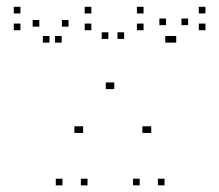

<svg xmlns="http://www.w3.org/2000/svg" viewBox="-20 -548 660 578"><path d="M243.5 10V-10H223.5V10ZM318.5 -279.8V-299.8H298.5V-279.8ZM324 -279.8V-299.8H304V-279.8ZM400.5 10V-10H380.5V10ZM475.3 10V-10H455.3V10ZM546.3 -472.3V-492.3H526.3V-472.3ZM510.5 -419.7V-439.7H490.5V-419.7ZM598.5 -457V-477H578.5V-457ZM598.5 -507.5V-527.5H578.5V-507.5ZM412.2 -507.5V-527.5H392.2V-507.5ZM412.2 -457V-477H392.2V-457ZM497.5 -419.7V-439.7H477.5V-419.7ZM479.8 -472.3V-492.3H459.8V-472.3ZM435.3 -147.8V-167.8H415.3V-147.8ZM428.5 -147.8V-167.8H408.5V-147.8ZM353.7 -430.8V-450.8H333.7V-430.8ZM306.2 -430.8V-450.8H286.2V-430.8ZM230.2 -147.8V-167.8H210.2V-147.8ZM224 -147.8V-167.8H204V-147.8ZM186.3 -467.8V-487.8H166.3V-467.8ZM165.7 -419.7V-439.7H145.7V-419.7ZM255 -457V-477H235V-457ZM255 -507.5V-527.5H235V-507.5ZM41.5 -507.5V-527.5H21.5V-507.5ZM41.5 -457V-477H21.5V-457ZM129 -419.7V-439.7H109V-419.7ZM98.3 -467.8V-487.8H78.3V-467.8ZM168 10V-10H148V10Z"/></svg>

Font: Monaspace Xenon Dots Var
Style: Regular
Weight: 400
Designer: Riley Cran and the Lettermatic Team
Version: Version 1.100 (Monaspace Xenon Dots)